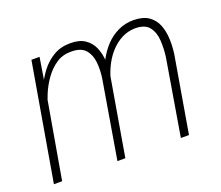

<svg xmlns="http://www.w3.org/2000/svg" viewBox="-95 -676 939 814"><g transform="rotate(-20 374.5 -269.5)"><path d="M129.4 -416 57.1 0H20L110.8 -528.3H147.5ZM104 -305.2 92.3 -327.6Q100.6 -362.3 116.5 -399.4Q132.3 -436.5 156.5 -468.3Q180.7 -500 213.9 -519.3Q247.1 -538.6 290.5 -538.1Q330.6 -538.1 355.2 -521.2Q379.9 -504.4 391.6 -477.3Q403.3 -450.2 405.5 -417.2Q407.7 -384.3 402.3 -351.1L342.3 0H306.6L365.7 -351.1Q371.1 -387.2 367.9 -422.1Q364.7 -457 345 -480.2Q325.2 -503.4 280.8 -503.4Q242.7 -503.9 213.6 -484.6Q184.6 -465.3 162.6 -434.8Q140.6 -404.3 126.5 -370.1Q112.3 -335.9 104 -305.2ZM401.9 -348.6 379.4 -358.9Q389.2 -391.6 406.5 -424.1Q423.8 -456.5 448 -482.2Q472.2 -507.8 504.4 -523.2Q536.6 -538.6 575.2 -538.6Q618.2 -537.6 642.8 -520.3Q667.5 -502.9 678.7 -474.6Q689.9 -446.3 691.4 -411.6Q692.9 -377 688 -343.3L629.4 0H592.8L650.4 -343.8Q655.3 -379.4 653.3 -416.7Q651.4 -454.1 632.3 -479Q613.3 -503.9 566.9 -503.4Q535.6 -502.4 509.3 -489Q482.9 -475.6 461.4 -453.1Q439.9 -430.7 425 -403.1Q410.2 -375.5 401.9 -348.6Z"/></g></svg>

Font: Roboto Condensed ExtraLight
Style: Italic
Weight: 250
Italic angle: -12°
Designer: Christian Robertson
Foundry: Google
Version: Version 3.008; 2023